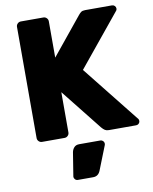

<svg xmlns="http://www.w3.org/2000/svg" viewBox="-101 -774 874 1099"><g transform="rotate(-10 336.5 -225.0)"><path d="M70 0ZM666 -22Q666 -13 659.5 -6.5Q653 0 644 0H485Q472 0 463 -5.5Q454 -11 444 -23L255 -261V-27Q255 -16 247 -8Q239 0 228 0H97Q86 0 78 -8Q70 -16 70 -27V-673Q70 -684 78 -692Q86 -700 97 -700H228Q239 -700 247 -692Q255 -684 255 -673V-462L431 -678Q439 -688 447 -694Q455 -700 471 -700H627Q636 -700 642.5 -693.5Q649 -687 649 -678Q649 -672 646 -667L399 -365L663 -33Q666 -29 666 -22ZM304 50H427Q436 50 442.5 56.5Q449 63 449 72Q449 76 448 79L393 218Q381 250 350 250H261Q252 250 245.5 243.5Q239 237 239 228V226L261 89Q264 73 274.5 61.5Q285 50 304 50Z"/></g></svg>

Font: Hezaedrus
Style: Bold
Weight: 700
Designer: Hubert & Fischer
Foundry: Hubert & Fischer
Version: Version 1.10;September 3, 2019;FontCreator 11.5.0.2425 64-bi